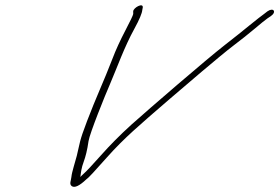

<svg xmlns="http://www.w3.org/2000/svg" viewBox="-20 -709 1059 728"><path d="M521.4 -681C522.8 -700 485.9 -680 485 -666L485.1 -656C484.1 -650 473.8 -629 455.1 -593C436.3 -557 419.1 -520 405.9 -485C374 -402 343.5 -338 310.1 -250C279.2 -169 284.2 -171 271.1 -118C264.8 -93 252.6 -58 250.7 -38C249.3 -23 241.4 -11 252.5 -3C263 4 281 -4 307.3 -29C314.3 -33 340 -61 385.2 -112C418.9 -150 451.6 -182 484.4 -212C517.2 -242 564.4 -283 625 -335C670.2 -374 817.3 -500 865 -536C895.3 -559 921.7 -580 945.5 -600C969.4 -620 984.8 -633 993.7 -639L1007.1 -648C1030 -664 1016.9 -682 994 -666L981.1 -656C971.6 -649 954.2 -636 927.4 -614C900.6 -592 869.3 -567 832 -538C763.9 -485 544.8 -296 476.7 -235C435 -197 397.3 -159 363.6 -121C329.9 -83 309 -61 300.1 -53C291.2 -45 286.7 -40 284.7 -38C287.1 -55 288 -71 297.8 -97C304.1 -114 311 -140 315.7 -174C320 -203 379.4 -350 396.6 -389C424.1 -453 451 -530 489.5 -600C508.7 -635 518.6 -659 519.5 -671Z"/></svg>

Font: MewTooHand
Style: UltimateIta
Weight: 400
Designer: Mew Too, Robert Jablonski
Version: Version 0.77